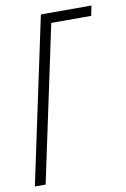

<svg xmlns="http://www.w3.org/2000/svg" viewBox="-82 -764 536 814"><g transform="rotate(-10 185.5 -357.0)"><path d="M1 0 152.8 -713.9H370.6L361.8 -670.9H189.9L47.4 0Z"/></g></svg>

Font: Open Sans Condensed Light
Style: Italic
Weight: 300
Width: 3
Italic angle: -12°
Designer: Monotype Design Team
Foundry: Monotype Imaging Inc.
Version: Version 3.000; ttfautohint (v1.8.4)